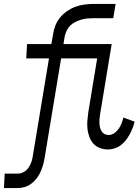

<svg xmlns="http://www.w3.org/2000/svg" viewBox="-93 -755 713 980"><path d="M-73 205 -69 131H-1Q14 131 29 122.5Q44 114 53.5 99.5Q63 85 68 69.5Q73 54 75 38L157 -457H41L45 -530H169L178 -580Q181 -603 190 -625.5Q199 -648 214.5 -666.5Q230 -685 250.5 -699Q271 -713 293.5 -721Q316 -729 339 -732Q362 -735 385 -735H497L485 -662H381Q366 -662 351 -660.5Q336 -659 321 -654.5Q306 -650 291 -642.5Q276 -635 265 -624Q254 -613 247 -598Q240 -583 237 -568L231 -530H298V-519L295 -458V-457H219L135 50Q132 69 127 86.5Q122 104 114 122Q106 140 94 155.5Q82 171 66 183Q50 195 32 200Q14 205 -5 205ZM458 8Q437 8 417 0.5Q397 -7 383.5 -22Q370 -37 363 -56.5Q356 -76 353.5 -97Q351 -118 353 -140Q355 -162 358 -184L403 -457H295V-458L298 -519V-530H477L418 -172Q416 -160 415 -149Q414 -138 414.5 -126.5Q415 -115 417.5 -104.5Q420 -94 425.5 -85Q431 -76 440.5 -71Q450 -66 462 -66Q477 -66 490.5 -75.5Q504 -85 513 -98Q522 -111 527.5 -125.5Q533 -140 537 -155L594 -134Q590 -117 583.5 -100.5Q577 -84 568.5 -68.5Q560 -53 549 -39Q538 -25 523.5 -14Q509 -3 492 2.5Q475 8 458 8Z"/></svg>

Font: Iosevka Slab Extended
Style: Italic
Weight: 400
Width: 7
Italic angle: -9°
Monospace: yes
Designer: Belleve Invis
Foundry: Belleve Invis
Version: Version 11.1.0; ttfautohint (v1.8.3)